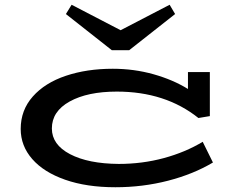

<svg xmlns="http://www.w3.org/2000/svg" viewBox="-20 -774 1002 807"><path d="M875 -91Q793 -42 686.5 -14.5Q580 13 465 13Q344 13 254 -18.5Q164 -50 115.5 -105.5Q67 -161 67 -232Q67 -311 118 -368.5Q169 -426 257 -455.5Q345 -485 454 -485Q543 -485 625 -462Q707 -439 770 -400V-471H862V-286L814 -278Q675 -389 471 -389Q348 -389 273 -347.5Q198 -306 198 -234Q198 -166 274.5 -126Q351 -86 479 -85Q578 -85 668.5 -109.5Q759 -134 832 -178ZM716 -715 523 -563H450L257 -715L281 -754L487 -647L693 -754Z"/></svg>

Font: BioRhyme Expanded
Style: Bold
Weight: 700
Width: 7
Designer: Aoife Mooney
Foundry: Aoife Mooney Type
Version: Version 1.000